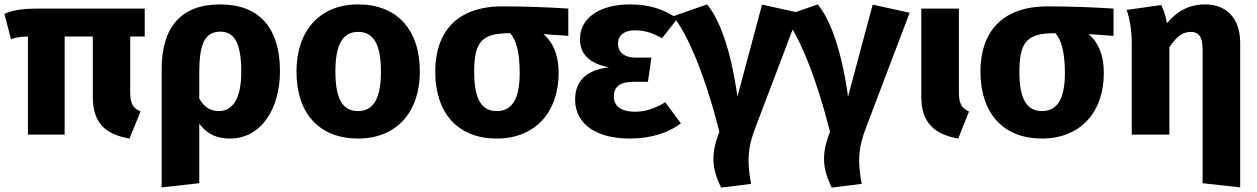

<svg xmlns="http://www.w3.org/2000/svg" viewBox="-21 -612 5717 873"><path d="M637 -446V-573H159C76 -573 40 -566 -1 -549L29 -434C56 -443 71 -445 106 -446V0H273V-446H401V-171C401 -53 458 -1 568 18L618 -105C583 -121 571 -141 571 -193V-446Z M980 -592C800 -592 714 -486 714 -297V240L885 221V-50C922 1 970 18 1025 18C1166 18 1252 -117 1252 -288C1252 -487 1156 -592 980 -592ZM974 -107C937 -107 908 -123 885 -164V-281C885 -410 909 -468 981 -468C1038 -468 1076 -428 1076 -286C1076 -161 1036 -107 974 -107Z M1607 -592C1432 -592 1327 -471 1327 -287C1327 -94 1433 18 1607 18C1782 18 1888 -103 1888 -286C1888 -480 1782 -592 1607 -592ZM1607 -467C1676 -467 1711 -414 1711 -286C1711 -162 1676 -107 1607 -107C1538 -107 1504 -160 1504 -287C1504 -411 1538 -467 1607 -467Z M2563 -573C2471 -579 2365 -583 2263 -583C2055 -583 1958 -465 1958 -287C1958 -94 2064 18 2238 18C2413 18 2519 -103 2519 -280C2519 -364 2493 -420 2450 -457L2563 -449ZM2238 -107C2169 -107 2135 -160 2135 -286C2135 -428 2175 -461 2298 -461H2299C2324 -432 2342 -380 2342 -280C2342 -162 2307 -107 2238 -107Z M2844 -592C2708 -592 2616 -532 2616 -434C2616 -367 2658 -323 2748 -306C2647 -294 2594 -246 2594 -159C2594 -42 2699 18 2842 18C2938 18 3018 -8 3075 -51L3004 -147C2953 -117 2913 -104 2865 -104C2802 -104 2770 -131 2770 -173C2770 -216 2795 -240 2861 -240H2925L2941 -350H2869C2816 -350 2789 -376 2789 -414C2789 -453 2819 -474 2866 -474C2913 -474 2949 -461 2989 -438L3059 -527C2998 -571 2928 -592 2844 -592Z M3194 -592 3040 -538C3109 -451 3185 -268 3250 -13C3211 87 3214 152 3258 241L3394 224C3374 117 3380 57 3413 -30L3612 -554L3444 -591L3332 -173C3300 -402 3245 -531 3194 -592Z M3697 -592 3543 -538C3612 -451 3688 -268 3753 -13C3714 87 3717 152 3761 241L3897 224C3877 117 3883 57 3916 -30L4115 -554L3947 -591L3835 -173C3803 -402 3748 -531 3697 -592Z M4339 -573H4168V-172C4168 -54 4228 -1 4336 18L4385 -105C4351 -121 4339 -141 4339 -193Z M5042 -573C4950 -579 4844 -583 4742 -583C4534 -583 4437 -465 4437 -287C4437 -94 4543 18 4717 18C4892 18 4998 -103 4998 -280C4998 -364 4972 -420 4929 -457L5042 -449ZM4717 -107C4648 -107 4614 -160 4614 -286C4614 -428 4654 -461 4777 -461H4778C4803 -432 4821 -380 4821 -280C4821 -162 4786 -107 4717 -107Z M5458 -592C5388 -592 5333 -563 5285 -507C5278 -545 5269 -569 5259 -589L5102 -567C5116 -524 5125 -474 5125 -413V0H5296V-397C5325 -442 5355 -467 5393 -467C5426 -467 5447 -449 5447 -390V221L5618 240V-416C5618 -528 5557 -592 5458 -592Z"/></svg>

Font: Glow Sans SC Normal ExtraBold
Style: Regular
Weight: 800
Designer: Ryoko NISHIZUKA (kana, bopomofo & ideographs); Paul D. Hunt (Latin, Greek & Cyrillic); Sandoll Communications, Soo-young
Version: Version 0.93